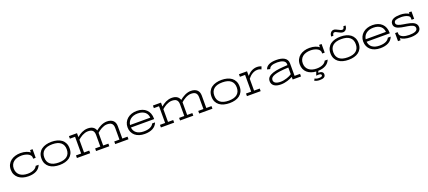

<svg xmlns="http://www.w3.org/2000/svg" viewBox="92 -2141 8524 3826"><g transform="rotate(-20 4354.0 -228.0)"><path d="M543 -285.2V-308.1Q543 -337.9 524.2 -359.9Q505.4 -381.8 476.3 -396Q447.3 -410.2 412.4 -417Q377.4 -423.8 345.2 -423.8Q290.5 -423.8 247.1 -410.6Q203.6 -397.5 173.6 -372.8Q143.6 -348.1 127.7 -312.7Q111.8 -277.3 111.8 -232.9Q111.8 -188 127.4 -152.6Q143.1 -117.2 172.6 -92.3Q202.1 -67.4 244.9 -54.2Q287.6 -41 341.8 -41Q387.7 -41 422.1 -49.6Q456.5 -58.1 480.5 -71.5Q504.4 -85 519 -101.6Q533.7 -118.2 541 -134.8H604Q576.7 -62.5 509.3 -25.1Q441.9 12.2 338.9 12.2Q276.4 12.2 222.9 -3.7Q169.4 -19.5 130.6 -50.5Q91.8 -81.5 69.8 -127.2Q47.9 -172.9 47.9 -231.9Q47.9 -291.5 70.8 -337.4Q93.8 -383.3 133.5 -414.6Q173.3 -445.8 226.8 -461.9Q280.3 -478 340.8 -478Q376.5 -478 407.2 -473.1Q438 -468.3 463.6 -459.7Q489.3 -451.2 509 -440.4Q528.8 -429.7 543 -418V-467.8H596.2V-285.2Z M1295.9 -231.9Q1295.9 -168 1272.9 -121.8Q1250 -75.7 1210 -45.7Q1169.9 -15.6 1115.5 -1.2Q1061 13.2 998 13.2Q934.6 13.2 879.9 -1.2Q825.2 -15.6 784.9 -45.7Q744.6 -75.7 721.7 -121.8Q698.7 -168 698.7 -231.9Q698.7 -295.4 721.9 -342Q745.1 -388.7 785.6 -418.7Q826.2 -448.7 880.9 -463.4Q935.5 -478 998 -478Q1061 -478 1115.5 -463.6Q1169.9 -449.2 1210 -419.2Q1250 -389.2 1272.9 -342.5Q1295.9 -295.9 1295.9 -231.9ZM1235.8 -231.9Q1235.8 -326.2 1176 -376Q1116.2 -425.8 998 -425.8Q879.4 -425.8 819.1 -376Q758.8 -326.2 758.8 -231.9Q758.8 -137.7 819.1 -88.4Q879.4 -39.1 998 -39.1Q1116.2 -39.1 1176 -88.6Q1235.8 -138.2 1235.8 -231.9Z M2178.7 -55.2H2288.6V-300.8Q2288.6 -337.9 2279.3 -362.1Q2270 -386.2 2252.9 -400.4Q2235.8 -414.6 2211.7 -420.2Q2187.5 -425.8 2157.7 -425.8Q2126 -425.8 2095.7 -416Q2065.4 -406.2 2037.6 -391.1Q2009.8 -376 1985.8 -358.2Q1961.9 -340.3 1943.8 -324.2V-318.8V-55.2H2053.7V0H1772.9V-55.2H1882.8V-300.8Q1882.8 -337.9 1873.5 -362.1Q1864.3 -386.2 1846.9 -400.4Q1829.6 -414.6 1805.4 -420.2Q1781.2 -425.8 1752 -425.8Q1719.2 -425.8 1688.5 -416Q1657.7 -406.2 1630.1 -391.6Q1602.5 -377 1579.1 -359.1Q1555.7 -341.3 1537.6 -325.2V-55.2H1647.9V0H1366.7V-55.2H1476.6V-410.2H1366.7V-464.8H1537.6V-381.8Q1560.5 -401.9 1586.4 -419.9Q1612.3 -438 1641.1 -451.4Q1669.9 -464.8 1701.4 -472.9Q1732.9 -481 1767.6 -481Q1837.4 -481 1878.9 -453.4Q1920.4 -425.8 1935.5 -377Q1958.5 -396.5 1985.8 -415.3Q2013.2 -434.1 2043.7 -448.7Q2074.2 -463.4 2107.2 -472.2Q2140.1 -481 2173.8 -481Q2217.8 -481 2250.7 -469.5Q2283.7 -458 2305.7 -437Q2327.6 -416 2338.6 -386Q2349.6 -356 2349.6 -318.8V-55.2H2460V0H2178.7Z M3015.6 -255.9Q3013.2 -289.1 3000.5 -318.8Q2987.8 -348.6 2962.4 -371.3Q2937 -394 2898.4 -407.5Q2859.9 -420.9 2805.7 -420.9Q2754.9 -420.9 2715.8 -407.5Q2676.8 -394 2649.4 -371.3Q2622.1 -348.6 2606.4 -318.8Q2590.8 -289.1 2586.4 -255.9ZM2804.7 12.2Q2740.7 12.2 2688.7 -4.6Q2636.7 -21.5 2600.1 -53Q2563.5 -84.5 2543.5 -129.4Q2523.4 -174.3 2523.4 -230Q2523.4 -284.2 2544.4 -329.3Q2565.4 -374.5 2603 -407Q2640.6 -439.5 2692.4 -457.3Q2744.1 -475.1 2805.7 -475.1Q2869.6 -475.1 2920.4 -457Q2971.2 -439 3006.3 -405Q3041.5 -371.1 3060.1 -322.8Q3078.6 -274.4 3078.6 -213.9V-203.1H2586.4Q2589.8 -166 2605.7 -136.2Q2621.6 -106.4 2649.4 -85.4Q2677.2 -64.5 2716.1 -53.2Q2754.9 -42 2804.7 -42Q2852.5 -42 2887.9 -49.8Q2923.3 -57.6 2948 -70.8Q2972.7 -84 2988 -100.6Q3003.4 -117.2 3011.7 -134.8H3072.8Q3043.9 -60.5 2974.9 -24.2Q2905.8 12.2 2804.7 12.2Z M3959.5 -55.2H4069.3V-300.8Q4069.3 -337.9 4060.1 -362.1Q4050.8 -386.2 4033.7 -400.4Q4016.6 -414.6 3992.4 -420.2Q3968.3 -425.8 3938.5 -425.8Q3906.7 -425.8 3876.5 -416Q3846.2 -406.2 3818.4 -391.1Q3790.5 -376 3766.6 -358.2Q3742.7 -340.3 3724.6 -324.2V-318.8V-55.2H3834.5V0H3553.7V-55.2H3663.6V-300.8Q3663.6 -337.9 3654.3 -362.1Q3645 -386.2 3627.7 -400.4Q3610.4 -414.6 3586.2 -420.2Q3562 -425.8 3532.7 -425.8Q3500 -425.8 3469.2 -416Q3438.5 -406.2 3410.9 -391.6Q3383.3 -377 3359.9 -359.1Q3336.4 -341.3 3318.4 -325.2V-55.2H3428.7V0H3147.5V-55.2H3257.3V-410.2H3147.5V-464.8H3318.4V-381.8Q3341.3 -401.9 3367.2 -419.9Q3393.1 -438 3421.9 -451.4Q3450.7 -464.8 3482.2 -472.9Q3513.7 -481 3548.3 -481Q3618.2 -481 3659.7 -453.4Q3701.2 -425.8 3716.3 -377Q3739.3 -396.5 3766.6 -415.3Q3793.9 -434.1 3824.5 -448.7Q3855 -463.4 3887.9 -472.2Q3920.9 -481 3954.6 -481Q3998.5 -481 4031.5 -469.5Q4064.5 -458 4086.4 -437Q4108.4 -416 4119.4 -386Q4130.4 -356 4130.4 -318.8V-55.2H4240.7V0H3959.5Z M4901.4 -231.9Q4901.4 -168 4878.4 -121.8Q4855.5 -75.7 4815.4 -45.7Q4775.4 -15.6 4720.9 -1.2Q4666.5 13.2 4603.5 13.2Q4540 13.2 4485.4 -1.2Q4430.7 -15.6 4390.4 -45.7Q4350.1 -75.7 4327.1 -121.8Q4304.2 -168 4304.2 -231.9Q4304.2 -295.4 4327.4 -342Q4350.6 -388.7 4391.1 -418.7Q4431.6 -448.7 4486.3 -463.4Q4541 -478 4603.5 -478Q4666.5 -478 4720.9 -463.6Q4775.4 -449.2 4815.4 -419.2Q4855.5 -389.2 4878.4 -342.5Q4901.4 -295.9 4901.4 -231.9ZM4841.3 -231.9Q4841.3 -326.2 4781.5 -376Q4721.7 -425.8 4603.5 -425.8Q4484.9 -425.8 4424.6 -376Q4364.3 -326.2 4364.3 -231.9Q4364.3 -137.7 4424.6 -88.4Q4484.9 -39.1 4603.5 -39.1Q4721.7 -39.1 4781.5 -88.6Q4841.3 -138.2 4841.3 -231.9Z M4972.2 -464.8H5143.1V-367.2Q5163.1 -390.6 5186 -410.9Q5209 -431.2 5235.6 -446Q5262.2 -460.9 5292.7 -469.5Q5323.2 -478 5358.4 -478Q5376 -478 5391.1 -475.3Q5406.2 -472.7 5418 -469.2Q5429.7 -465.8 5437.5 -462.4Q5445.3 -459 5448.2 -458L5426.3 -401.9Q5414.1 -408.2 5394.8 -415Q5375.5 -421.9 5346.2 -421.9Q5309.1 -421.9 5278.1 -410.4Q5247.1 -398.9 5221.9 -381.8Q5196.8 -364.7 5177.2 -344Q5157.7 -323.2 5143.1 -305.2V-55.2H5263.2V0H4972.2V-55.2H5082V-410.2H4972.2Z M5941.9 -54.2Q5919.4 -43 5892.1 -31Q5864.7 -19 5833 -9.3Q5801.3 0.5 5765.6 6.8Q5730 13.2 5690.9 13.2Q5647 13.2 5611.3 4.4Q5575.7 -4.4 5550.8 -21.7Q5525.9 -39.1 5512.2 -64.7Q5498.5 -90.3 5498.5 -124Q5498.5 -176.3 5532.2 -209.5Q5565.9 -242.7 5625.2 -262.5Q5684.6 -282.2 5765.6 -291.5Q5846.7 -300.8 5941.9 -305.2V-328.1Q5941.9 -354 5927.7 -372.6Q5913.6 -391.1 5889.6 -402.8Q5865.7 -414.6 5834.2 -420.2Q5802.7 -425.8 5767.6 -425.8Q5726.6 -425.8 5696 -420.7Q5665.5 -415.5 5644.5 -405.5Q5623.5 -395.5 5611.1 -381.1Q5598.6 -366.7 5592.8 -348.1L5530.8 -362.8Q5546.4 -417.5 5605.2 -447.8Q5664.1 -478 5765.6 -478Q5816.9 -478 5860.4 -469.2Q5903.8 -460.4 5935.3 -441.4Q5966.8 -422.4 5984.6 -391.8Q6002.4 -361.3 6002.4 -317.9V-55.2H6118.7V0H5941.9ZM5941.9 -253.9Q5835 -250 5761.7 -240Q5688.5 -230 5643.3 -214.1Q5598.1 -198.2 5578.4 -176.5Q5558.6 -154.8 5558.6 -127Q5558.6 -84 5595.9 -61.5Q5633.3 -39.1 5705.6 -39.1Q5736.3 -39.1 5771.2 -45.9Q5806.2 -52.7 5838.9 -63.2Q5871.6 -73.7 5898.9 -86.9Q5926.3 -100.1 5941.9 -112.8Z M6671.9 -285.2V-308.1Q6671.9 -337.9 6653.1 -359.9Q6634.3 -381.8 6605.2 -396Q6576.2 -410.2 6541.3 -417Q6506.3 -423.8 6474.1 -423.8Q6419.4 -423.8 6376 -410.6Q6332.5 -397.5 6302.5 -372.8Q6272.5 -348.1 6256.6 -312.7Q6240.7 -277.3 6240.7 -232.9Q6240.7 -188 6256.3 -152.6Q6272 -117.2 6301.5 -92.3Q6331.1 -67.4 6373.8 -54.2Q6416.5 -41 6470.7 -41Q6516.6 -41 6551 -49.6Q6585.4 -58.1 6609.4 -71.5Q6633.3 -85 6647.9 -101.6Q6662.6 -118.2 6669.9 -134.8H6732.9Q6706.5 -64.9 6642.3 -28.1Q6578.1 8.8 6481 12.2L6467.8 47.9Q6489.3 47.9 6508.1 51.3Q6526.9 54.7 6540.8 62.7Q6554.7 70.8 6562.7 84.2Q6570.8 97.7 6570.8 118.2Q6570.8 140.1 6561.8 155Q6552.7 169.9 6536.6 179Q6520.5 188 6498 191.9Q6475.6 195.8 6448.7 195.8Q6409.2 195.8 6382.1 188Q6355 180.2 6336.9 171.9L6357.9 129.9Q6375 140.6 6395.3 146.2Q6415.5 151.9 6444.8 151.9Q6465.3 151.9 6479.5 149.4Q6493.7 147 6502.2 142.6Q6510.7 138.2 6514.4 131.8Q6518.1 125.5 6518.1 118.2Q6518.1 108.9 6513.2 102.5Q6508.3 96.2 6500 92.5Q6491.7 88.9 6481.2 87.4Q6470.7 85.9 6459 85.9Q6446.3 85.9 6433.1 86.7Q6419.9 87.4 6408.7 88.9L6438 11.2Q6380.9 7.3 6333 -10.3Q6285.2 -27.8 6250.5 -58.3Q6215.8 -88.9 6196.3 -132.6Q6176.8 -176.3 6176.8 -231.9Q6176.8 -291.5 6199.7 -337.4Q6222.7 -383.3 6262.5 -414.6Q6302.2 -445.8 6355.7 -461.9Q6409.2 -478 6469.7 -478Q6505.4 -478 6536.1 -473.1Q6566.9 -468.3 6592.5 -459.7Q6618.2 -451.2 6637.9 -440.4Q6657.7 -429.7 6671.9 -418V-467.8H6725.1V-285.2Z M7424.8 -231.9Q7424.8 -168 7401.9 -121.8Q7378.9 -75.7 7338.9 -45.7Q7298.8 -15.6 7244.4 -1.2Q7189.9 13.2 7127 13.2Q7063.5 13.2 7008.8 -1.2Q6954.1 -15.6 6913.8 -45.7Q6873.5 -75.7 6850.6 -121.8Q6827.6 -168 6827.6 -231.9Q6827.6 -295.4 6850.8 -342Q6874 -388.7 6914.6 -418.7Q6955.1 -448.7 7009.8 -463.4Q7064.5 -478 7127 -478Q7189.9 -478 7244.4 -463.6Q7298.8 -449.2 7338.9 -419.2Q7378.9 -389.2 7401.9 -342.5Q7424.8 -295.9 7424.8 -231.9ZM7364.7 -231.9Q7364.7 -326.2 7304.9 -376Q7245.1 -425.8 7127 -425.8Q7008.3 -425.8 6948 -376Q6887.7 -326.2 6887.7 -231.9Q6887.7 -137.7 6948 -88.4Q7008.3 -39.1 7127 -39.1Q7245.1 -39.1 7304.9 -88.6Q7364.7 -138.2 7364.7 -231.9ZM7299.8 -651.9Q7299.8 -643.6 7298.3 -632.1Q7296.9 -620.6 7293 -608.2Q7289.1 -595.7 7282.5 -583.7Q7275.9 -571.8 7265.6 -562.3Q7255.4 -552.7 7241.2 -546.9Q7227.1 -541 7208 -541Q7185.1 -541 7162.8 -550.3Q7140.6 -559.6 7119.9 -570.6Q7099.1 -581.5 7080.3 -590.8Q7061.5 -600.1 7045.9 -600.1Q7031.2 -600.1 7022.9 -592.8Q7014.6 -585.4 7010.5 -575.4Q7006.3 -565.4 7004.9 -555.7Q7003.4 -545.9 7002.9 -541H6955.6Q6955.6 -553.2 6959.5 -572.3Q6963.4 -591.3 6973.6 -608.9Q6983.9 -626.5 7002 -639.2Q7020 -651.9 7048.8 -651.9Q7067.9 -651.9 7088.9 -642.6Q7109.9 -633.3 7131.1 -622.3Q7152.3 -611.3 7172.4 -602.1Q7192.4 -592.8 7210 -592.8Q7224.6 -592.8 7232.9 -600.1Q7241.2 -607.4 7245.6 -617.2Q7250 -627 7251.2 -636.7Q7252.4 -646.5 7252.9 -651.9Z M8012.7 -255.9Q8010.3 -289.1 7997.6 -318.8Q7984.9 -348.6 7959.5 -371.3Q7934.1 -394 7895.5 -407.5Q7856.9 -420.9 7802.7 -420.9Q7752 -420.9 7712.9 -407.5Q7673.8 -394 7646.5 -371.3Q7619.1 -348.6 7603.5 -318.8Q7587.9 -289.1 7583.5 -255.9ZM7801.8 12.2Q7737.8 12.2 7685.8 -4.6Q7633.8 -21.5 7597.2 -53Q7560.5 -84.5 7540.5 -129.4Q7520.5 -174.3 7520.5 -230Q7520.5 -284.2 7541.5 -329.3Q7562.5 -374.5 7600.1 -407Q7637.7 -439.5 7689.5 -457.3Q7741.2 -475.1 7802.7 -475.1Q7866.7 -475.1 7917.5 -457Q7968.3 -439 8003.4 -405Q8038.6 -371.1 8057.1 -322.8Q8075.7 -274.4 8075.7 -213.9V-203.1H7583.5Q7586.9 -166 7602.8 -136.2Q7618.7 -106.4 7646.5 -85.4Q7674.3 -64.5 7713.1 -53.2Q7752 -42 7801.8 -42Q7849.6 -42 7885 -49.8Q7920.4 -57.6 7945.1 -70.8Q7969.7 -84 7985.1 -100.6Q8000.5 -117.2 8008.8 -134.8H8069.8Q8041 -60.5 7971.9 -24.2Q7902.8 12.2 7801.8 12.2Z M8175.8 0V-170.9H8230.5V-141.1Q8230.5 -114.3 8248.8 -95Q8267.1 -75.7 8295.9 -63.2Q8324.7 -50.8 8359.6 -44.9Q8394.5 -39.1 8427.7 -39.1Q8466.8 -39.1 8499.5 -43.2Q8532.2 -47.4 8556.2 -57.1Q8580.1 -66.9 8593.3 -82.8Q8606.4 -98.6 8606.4 -122.1Q8606.4 -144 8594.5 -159.4Q8582.5 -174.8 8562.3 -185.1Q8542 -195.3 8514.9 -202.1Q8487.8 -209 8457.3 -214.1Q8426.8 -219.2 8394.5 -223.9Q8362.3 -228.5 8331.8 -235.1Q8301.3 -241.7 8274.2 -251Q8247.1 -260.3 8226.8 -274.7Q8206.5 -289.1 8194.6 -309.6Q8182.6 -330.1 8182.6 -358.9Q8182.6 -396 8201.2 -419.7Q8219.7 -443.4 8249.5 -457Q8279.3 -470.7 8317.1 -475.8Q8355 -481 8393.6 -481Q8449.7 -481 8496.6 -468.3Q8543.5 -455.6 8575.7 -435.1V-464.8H8630.4V-308.1H8575.7V-344.2Q8575.7 -359.9 8567.4 -372.3Q8559.1 -384.8 8544.9 -394.3Q8530.8 -403.8 8512.7 -410.4Q8494.6 -417 8474.9 -421.1Q8455.1 -425.3 8435.3 -427.2Q8415.5 -429.2 8398.4 -429.2Q8321.3 -429.2 8282 -414.1Q8242.7 -398.9 8242.7 -358.9Q8242.7 -339.8 8254.6 -326.9Q8266.6 -314 8286.9 -304.9Q8307.1 -295.9 8334.2 -289.8Q8361.3 -283.7 8391.8 -278.6Q8422.4 -273.4 8454.6 -268.3Q8486.8 -263.2 8517.3 -255.6Q8547.9 -248 8575 -237.3Q8602.1 -226.6 8622.3 -210.7Q8642.6 -194.8 8654.5 -172.4Q8666.5 -149.9 8666.5 -119.1Q8666.5 -92.3 8656.2 -72.3Q8646 -52.2 8628.9 -37.4Q8611.8 -22.5 8589.6 -12.7Q8567.4 -2.9 8543 2.7Q8518.6 8.3 8493.7 10.7Q8468.8 13.2 8446.8 13.2Q8373.5 13.2 8319.6 -2.4Q8265.6 -18.1 8230.5 -43V0Z"/></g></svg>

Font: Stint Ultra Expanded
Style: Regular
Weight: 400
Width: 7
Designer: Astigmatic (AOETI)
Foundry: Astigmatic (AOETI)
Version: Version 1.000